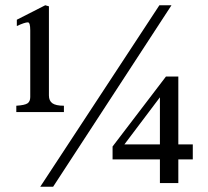

<svg xmlns="http://www.w3.org/2000/svg" viewBox="-20 -696 790 730"><path d="M713 -90H658V0H588V-90H408V-139L611 -405H658V-147H713ZM588 -147V-326L453 -147ZM632 -676 182 14H133L586 -676ZM223 -270H42V-294Q74 -296 84.5 -303Q95 -310 95 -327V-581Q95 -611 86 -611Q74 -611 44 -597V-621L152 -676L166 -672V-333Q166 -313 179 -303.5Q192 -294 223 -294Z"/></svg>

Font: STIX
Style: Regular
Weight: 400
Designer: MicroPress Inc., with final additions and corrections provided by Coen Hoffman, Elsevier (retired)
Version: Version 1.1.1